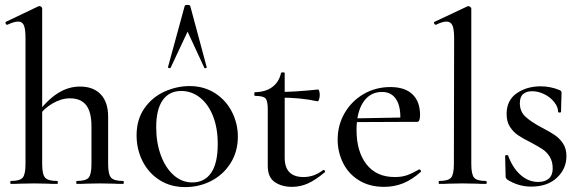

<svg xmlns="http://www.w3.org/2000/svg" viewBox="-20 -750 2372 783"><path d="M24 -12Q61 -12 72.5 -25.5Q84 -39 84 -81V-595Q84 -631 77.5 -646.5Q71 -662 54 -662Q37 -662 10 -649H9Q5 -649 3 -654Q1 -659 4 -661L138 -725H141Q145 -725 148.5 -722Q152 -719 152 -715V-81Q152 -39 164 -25.5Q176 -12 213 -12Q216 -12 216 -6Q216 0 213 0Q188 0 174 -1L119 -2L62 -1Q48 0 24 0Q22 0 22 -6Q22 -12 24 -12ZM293 -12Q330 -12 341.5 -25.5Q353 -39 353 -81V-235Q353 -293 331.5 -321Q310 -349 265 -349Q230 -349 194 -328Q158 -307 134 -272L129 -284Q171 -341 214.5 -369Q258 -397 306 -397Q361 -397 391 -365Q421 -333 421 -274V-81Q421 -39 433 -25.5Q445 -12 482 -12Q485 -12 485 -6Q485 0 482 0Q457 0 443 -1L388 -2L331 -1Q317 0 293 0Q291 0 291 -6Q291 -12 293 -12Z M537 -198Q537 -263 569 -308.5Q601 -354 651 -376.5Q701 -399 753 -399Q812 -399 857 -370Q902 -341 926 -293.5Q950 -246 950 -193Q950 -132 920.5 -85Q891 -38 842 -12.5Q793 13 735 13Q676 13 631 -15.5Q586 -44 561.5 -92.5Q537 -141 537 -198ZM868 -163Q868 -228 848.5 -277Q829 -326 795 -352.5Q761 -379 719 -379Q670 -379 643.5 -341.5Q617 -304 617 -231Q617 -168 636 -116.5Q655 -65 688.5 -35.5Q722 -6 764 -6Q814 -6 841 -45Q868 -84 868 -163ZM823 -475Q823 -473 818.5 -472Q814 -471 813 -474L745 -621L676 -474Q676 -472 672 -472Q669 -472 666.5 -473.5Q664 -475 665 -476L733 -725Q734 -730 744 -730Q755 -730 756 -725L823 -476Z M1072 -73V-304Q1072 -339 1062.5 -349Q1053 -359 1020 -359Q1017 -359 1017 -367Q1017 -374 1020 -374Q1064 -375 1091 -395.5Q1118 -416 1126 -452Q1127 -455 1134 -455Q1141 -455 1141 -452V-107Q1141 -28 1218 -28Q1261 -28 1297 -56Q1298 -57 1300 -57Q1303 -57 1305 -53Q1307 -49 1304 -47Q1267 -16 1236 -2Q1205 12 1171 12Q1129 12 1100.5 -7.5Q1072 -27 1072 -73ZM1119 -352V-375Q1182 -375 1277 -385Q1280 -385 1282 -378Q1284 -371 1284 -362Q1284 -353 1281 -344.5Q1278 -336 1274 -337Q1207 -352 1119 -352Z M1357 -181Q1357 -240 1385.5 -289Q1414 -338 1463 -366.5Q1512 -395 1572 -395Q1631 -395 1662 -365.5Q1693 -336 1693 -281Q1693 -253 1681 -253H1612Q1616 -312 1596.5 -343.5Q1577 -375 1538 -375Q1489 -375 1461.5 -333.5Q1434 -292 1434 -220Q1434 -132 1474.5 -80Q1515 -28 1590 -28Q1619 -28 1640 -35.5Q1661 -43 1689 -59H1690Q1693 -59 1695.5 -55.5Q1698 -52 1696 -49Q1660 -17 1624 -2.5Q1588 12 1546 12Q1487 12 1444 -14.5Q1401 -41 1379 -85.5Q1357 -130 1357 -181ZM1410 -267 1634 -271V-253L1411 -252Z M1771 -12Q1808 -12 1819.5 -25.5Q1831 -39 1831 -81L1832 -595Q1832 -631 1825 -646.5Q1818 -662 1801 -662Q1784 -662 1758 -649H1757Q1753 -649 1750.5 -654.5Q1748 -660 1752 -661L1886 -724L1890 -725Q1893 -725 1897.5 -722Q1902 -719 1902 -715V-81Q1902 -39 1913.5 -25.5Q1925 -12 1961 -12Q1965 -12 1965 -6Q1965 0 1961 0Q1938 0 1924 -1L1866 -2L1810 -1Q1796 0 1771 0Q1769 0 1769 -6Q1769 -12 1771 -12Z M2187 -231Q2222 -213 2242 -199.5Q2262 -186 2276 -165Q2290 -144 2290 -113Q2290 -62 2251.5 -25.5Q2213 11 2146 11Q2094 11 2048 -18Q2042 -24 2042 -30L2040 -114Q2040 -117 2045.5 -117.5Q2051 -118 2052 -116Q2070 -66 2102.5 -37Q2135 -8 2175 -8Q2203 -8 2218.5 -22Q2234 -36 2234 -63Q2234 -91 2222 -110.5Q2210 -130 2192.5 -141.5Q2175 -153 2145 -169Q2111 -186 2092 -199Q2073 -212 2059.5 -233Q2046 -254 2046 -285Q2046 -341 2087 -369.5Q2128 -398 2185 -398Q2224 -398 2261 -383Q2270 -380 2270 -372Q2270 -350 2269 -338L2268 -294Q2268 -291 2262 -291Q2256 -291 2256 -294Q2256 -314 2240 -334Q2224 -354 2199.5 -366Q2175 -378 2150 -378Q2127 -378 2113.5 -366.5Q2100 -355 2100 -329Q2100 -296 2122 -275Q2144 -254 2187 -231Z"/></svg>

Font: Cormorant Infant Medium
Style: Regular
Weight: 500
Designer: Christian Thalmann (Catharsis Fonts)
Foundry: Catharsis Fonts
Version: Version 4.000